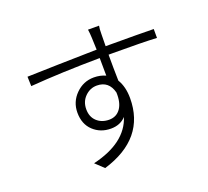

<svg xmlns="http://www.w3.org/2000/svg" viewBox="-135 -937 1247 1149"><g transform="rotate(-20 488.5 -362.5)"><path d="M603.5 -768.6Q599.6 -751 599.6 -714.8Q598.6 -697.3 598.6 -639.6H625Q818.4 -639.6 904.3 -637.7V-581.1Q816.4 -585.9 624 -585.9H597.7Q597.7 -558.6 598.1 -501.5Q598.6 -444.3 599.6 -419.9Q629.9 -370.1 629.9 -297.9Q629.9 -41 346.7 44.9L293.9 -4.9Q508.8 -55.7 556.6 -204.1Q520.5 -165 460.9 -165Q394.5 -165 349.1 -207.5Q303.7 -250 303.7 -323.2Q303.7 -391.6 352.1 -439.9Q400.4 -488.3 467.8 -488.3Q507.8 -488.3 542 -472.7Q542 -544.9 541 -585Q299.8 -583 98.6 -567.4L96.7 -627.9Q134.8 -628.9 294.4 -633.3Q454.1 -637.7 541 -638.7Q539.1 -695.3 538.1 -714.8Q537.1 -743.2 533.2 -768.6ZM564.5 -357.4Q543.9 -436.5 467.8 -436.5Q424.8 -436.5 392.6 -404.8Q360.4 -373 360.4 -324.2Q360.4 -275.4 391.1 -247.1Q421.9 -218.8 468.8 -218.8Q515.6 -218.8 541.5 -255.4Q567.4 -292 564.5 -357.4Z"/></g></svg>

Font: Min Sans Light
Style: Regular
Weight: 300
Designer: Jinseong-Kim, NotoSansCJK, Nunito
Foundry: Jinseong-Kim
Version: Version 1.400;Glyphs 3.1.2 (3151)